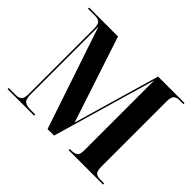

<svg xmlns="http://www.w3.org/2000/svg" viewBox="-151 -952 1189 1189"><g transform="rotate(45 444.0 -357.0)"><path d="M26 0V-10H89Q112 -10 126 -21Q140 -32 140 -72V-642Q140 -681 126.5 -692.5Q113 -704 92 -704H26V-714H279L466 -147L630 -714H862V-704H822Q802 -704 789 -692Q776 -680 776 -640V-74Q776 -34 788.5 -22Q801 -10 824 -10H862V0H561V-10H572Q603 -10 616.5 -21Q630 -32 630 -71V-680L433 0H376L150 -672V-76Q150 -33 167.5 -21.5Q185 -10 219 -10H258V0Z"/></g></svg>

Font: Noto Serif Display SemiCondensed
Style: Bold
Weight: 700
Width: 4
Designer: Monotype Design Team
Foundry: Monotype Imaging Inc.
Version: Version 2.009